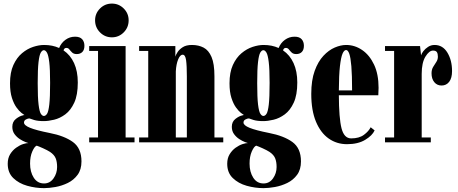

<svg xmlns="http://www.w3.org/2000/svg" viewBox="-20 -774 2488 1044"><path d="M219.5 249Q173.5 249 128 236.2Q82.5 223.5 52.2 194.2Q22 165 22 116.5Q22 86 35.2 64.5Q48.5 43 67.8 29.2Q87 15.5 105.5 9.5Q124 3.5 134.5 4Q131.5 3.5 118 -1.8Q104.5 -7 88 -17.5Q71.5 -28 59.2 -44.5Q47 -61 47 -84.5Q47 -112.5 67.2 -128Q87.5 -143.5 104 -146.5Q110 -149 113 -148.5Q109 -150.5 96.8 -160Q84.5 -169.5 70 -189.2Q55.5 -209 45 -241.2Q34.5 -273.5 34.5 -321Q34.5 -380.5 52.8 -420.5Q71 -460.5 99.5 -484.5Q128 -508.5 160 -519Q192 -529.5 219.5 -529.5Q265.5 -529.5 301.5 -513Q312.5 -540.5 335.8 -557.5Q359 -574.5 388 -574.5Q414.5 -574.5 426.8 -560.8Q439 -547 439 -525Q439 -503 427.8 -491.5Q416.5 -480 397.5 -480Q381 -480 372.2 -488.5Q363.5 -497 357.2 -505.2Q351 -513.5 340.5 -513.5Q329 -513.5 325.5 -500Q362.5 -475 382.8 -430.8Q403 -386.5 403 -325.5Q403 -257.5 383.8 -215.8Q364.5 -174 335 -152.2Q305.5 -130.5 274 -123Q242.5 -115.5 218.5 -115.5Q186 -115.5 165.8 -121.5Q145.5 -127.5 140.5 -130Q139.5 -130 138.5 -130Q132 -130 121.2 -124.5Q110.5 -119 110.5 -107.5Q110.5 -92.5 143.5 -79Q176.5 -65.5 249.5 -51Q330 -35.5 376.5 -1.8Q423 32 423 103.5Q423 148 402 176.5Q381 205 348.8 220.8Q316.5 236.5 281.8 242.8Q247 249 219.5 249ZM218.5 -143.5Q228 -143.5 235.8 -155.2Q243.5 -167 248 -205.2Q252.5 -243.5 252.5 -323.5Q252.5 -398.5 247.8 -436.8Q243 -475 235.2 -488Q227.5 -501 218.5 -501Q209.5 -501 201.8 -488Q194 -475 189.5 -436.5Q185 -398 185 -322Q185 -243 189.8 -205Q194.5 -167 202.2 -155.2Q210 -143.5 218.5 -143.5ZM219.5 223.5Q251.5 223.5 271 196Q290.5 168.5 290.5 134Q290.5 106 282.8 86.8Q275 67.5 252 52Q238 43 214.2 32.2Q190.5 21.5 179.5 18Q167.5 22.5 155.5 49.8Q143.5 77 143.5 115.5Q143.5 161 163.5 192.2Q183.5 223.5 219.5 223.5Z M588.5 -571Q550.5 -571 523.8 -598Q497 -625 497 -663.5Q497 -701 523.8 -727.8Q550.5 -754.5 588.5 -754.5Q626 -754.5 652.8 -727.8Q679.5 -701 679.5 -663.5Q679.5 -625 652.8 -598Q626 -571 588.5 -571ZM465 0V-26.5H513V-497H465V-523.5H663V-26.5H711.5V0Z M736.5 0V-26.5H786V-497H736.5V-523.5H933.5V-466Q936 -475.5 945.5 -490.5Q955 -505.5 973.8 -517.5Q992.5 -529.5 1024 -529.5Q1059.5 -529.5 1087 -515.2Q1114.5 -501 1130.2 -464.2Q1146 -427.5 1146 -359V-26.5H1194V0ZM936 -386V-26.5H996V-358.5Q996 -417.5 991.8 -447Q987.5 -476.5 973.5 -476.5Q959 -476.5 948.5 -450.5Q938 -424.5 936 -386Z M1413 249Q1367 249 1321.5 236.2Q1276 223.5 1245.8 194.2Q1215.5 165 1215.5 116.5Q1215.5 86 1228.8 64.5Q1242 43 1261.2 29.2Q1280.5 15.5 1299 9.5Q1317.5 3.5 1328 4Q1325 3.5 1311.5 -1.8Q1298 -7 1281.5 -17.5Q1265 -28 1252.8 -44.5Q1240.5 -61 1240.5 -84.5Q1240.5 -112.5 1260.8 -128Q1281 -143.5 1297.5 -146.5Q1303.5 -149 1306.5 -148.5Q1302.5 -150.5 1290.2 -160Q1278 -169.5 1263.5 -189.2Q1249 -209 1238.5 -241.2Q1228 -273.5 1228 -321Q1228 -380.5 1246.2 -420.5Q1264.5 -460.5 1293 -484.5Q1321.5 -508.5 1353.5 -519Q1385.5 -529.5 1413 -529.5Q1459 -529.5 1495 -513Q1506 -540.5 1529.2 -557.5Q1552.5 -574.5 1581.5 -574.5Q1608 -574.5 1620.2 -560.8Q1632.5 -547 1632.5 -525Q1632.5 -503 1621.2 -491.5Q1610 -480 1591 -480Q1574.5 -480 1565.8 -488.5Q1557 -497 1550.8 -505.2Q1544.5 -513.5 1534 -513.5Q1522.5 -513.5 1519 -500Q1556 -475 1576.2 -430.8Q1596.5 -386.5 1596.5 -325.5Q1596.5 -257.5 1577.2 -215.8Q1558 -174 1528.5 -152.2Q1499 -130.5 1467.5 -123Q1436 -115.5 1412 -115.5Q1379.5 -115.5 1359.2 -121.5Q1339 -127.5 1334 -130Q1333 -130 1332 -130Q1325.5 -130 1314.8 -124.5Q1304 -119 1304 -107.5Q1304 -92.5 1337 -79Q1370 -65.5 1443 -51Q1523.5 -35.5 1570 -1.8Q1616.5 32 1616.5 103.5Q1616.5 148 1595.5 176.5Q1574.5 205 1542.2 220.8Q1510 236.5 1475.2 242.8Q1440.5 249 1413 249ZM1412 -143.5Q1421.5 -143.5 1429.2 -155.2Q1437 -167 1441.5 -205.2Q1446 -243.5 1446 -323.5Q1446 -398.5 1441.2 -436.8Q1436.5 -475 1428.8 -488Q1421 -501 1412 -501Q1403 -501 1395.2 -488Q1387.5 -475 1383 -436.5Q1378.5 -398 1378.5 -322Q1378.5 -243 1383.2 -205Q1388 -167 1395.8 -155.2Q1403.5 -143.5 1412 -143.5ZM1413 223.5Q1445 223.5 1464.5 196Q1484 168.5 1484 134Q1484 106 1476.2 86.8Q1468.5 67.5 1445.5 52Q1431.5 43 1407.8 32.2Q1384 21.5 1373 18Q1361 22.5 1349 49.8Q1337 77 1337 115.5Q1337 161 1357 192.2Q1377 223.5 1413 223.5Z M1867 10Q1811 10 1767.2 -20.8Q1723.5 -51.5 1698 -112.5Q1672.5 -173.5 1672.5 -263.5Q1672.5 -337.5 1691 -388.5Q1709.5 -439.5 1738.5 -470.5Q1767.5 -501.5 1800.2 -515.5Q1833 -529.5 1862 -529.5Q1909 -529.5 1949.2 -502Q1989.5 -474.5 2014 -422.5Q2038.5 -370.5 2038.5 -296.5Q2038.5 -277 2037 -256H1822.5Q1823 -131.5 1837 -76.5Q1851 -21.5 1889.5 -21.5Q1933 -21.5 1959 -41Q1985 -60.5 1995.5 -82L2017 -65Q2004.5 -37 1965.5 -13.5Q1926.5 10 1867 10ZM1862 -502Q1851 -502 1842.5 -482.2Q1834 -462.5 1828.5 -414.8Q1823 -367 1822.5 -282.5H1894.5Q1894.5 -366 1890.5 -413.8Q1886.5 -461.5 1879.2 -481.8Q1872 -502 1862 -502Z M2073.5 0V-26.5H2123V-497H2073.5V-523.5H2264L2269.5 -473Q2272 -482.5 2282 -495.8Q2292 -509 2307.8 -519.2Q2323.5 -529.5 2343 -529.5Q2387.5 -529.5 2412.8 -487.8Q2438 -446 2438 -387.5Q2438 -349.5 2422.5 -329.2Q2407 -309 2381 -309Q2356.5 -309 2341.5 -327.2Q2326.5 -345.5 2326.5 -375.5Q2326.5 -395.5 2335.2 -410Q2344 -424.5 2352.5 -437.2Q2361 -450 2361 -466Q2361 -482 2355.5 -490.5Q2350 -499 2334.5 -499Q2313.5 -499 2293.2 -466Q2273 -433 2273 -372V-26.5H2322.5V0Z"/></svg>

Font: Imbue 50pt Black
Style: Regular
Weight: 900
Designer: Tyler Finck
Foundry: Etcetera Type Company
Version: Version 1.102; ttfautohint (v1.8.3)